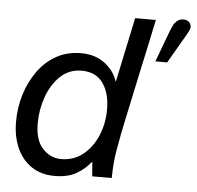

<svg xmlns="http://www.w3.org/2000/svg" viewBox="-50 -731 814 795"><g transform="rotate(5 356.5 -334.0)"><path d="M205 12Q149 12 109 -15Q69 -42 48 -89.5Q27 -137 27 -198Q27 -258 44 -312.5Q61 -367 92.5 -410.5Q124 -454 169 -479Q214 -504 271 -504Q330 -504 370 -473.5Q410 -443 424 -398L481 -668H567Q567 -668 561.5 -641.5Q556 -615 546.5 -570.5Q537 -526 525.5 -473Q514 -420 502.5 -365.5Q491 -311 481 -264.5Q471 -218 465 -188Q460 -163 451.5 -114Q443 -65 442 0H361L356 -61Q331 -29 295.5 -8.5Q260 12 205 12ZM226 -60Q278 -60 316.5 -90.5Q355 -121 376.5 -171.5Q398 -222 398 -281Q398 -350 368 -391Q338 -432 280 -432Q228 -432 191.5 -397.5Q155 -363 136 -309.5Q117 -256 117 -199Q117 -129 149.5 -94.5Q182 -60 226 -60ZM580 -497Q582 -502 589.5 -522.5Q597 -543 607 -569.5Q617 -596 625.5 -619Q634 -642 639 -651Q642 -659 653 -669.5Q664 -680 681 -680Q695 -680 704 -672Q713 -664 713 -650Q713 -642 701 -621L629 -497Z"/></g></svg>

Font: Atkinson Hyperlegible
Style: Italic
Weight: 400
Italic angle: -12°
Designer: Elliott Scott, Megan Eiswerth, Linus Boman, Theodore Petrosky
Foundry: Braille Institute
Version: Version 1.006; ttfautohint (v1.8.3)